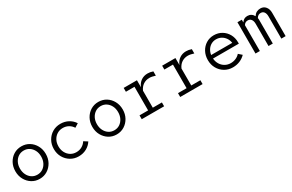

<svg xmlns="http://www.w3.org/2000/svg" viewBox="128 -1539 3945 2593"><g transform="rotate(-30 2100.0 -243.0)"><path d="M300 10Q233 10 179.5 -23.5Q126 -57 94.5 -114Q63 -171 63 -243Q63 -315 94.5 -372.5Q126 -430 179.5 -463Q233 -496 300 -496Q367 -496 420.5 -463Q474 -430 505.5 -372.5Q537 -315 537 -243Q537 -171 505.5 -114Q474 -57 420.5 -23.5Q367 10 300 10ZM300 -55Q348 -55 385 -79.5Q422 -104 443.5 -146.5Q465 -189 465 -244Q465 -298 443.5 -340Q422 -382 385 -406.5Q348 -431 300 -431Q252 -431 215 -406.5Q178 -382 156.5 -340Q135 -298 135 -244Q135 -189 156.5 -146.5Q178 -104 215 -79.5Q252 -55 300 -55Z M908 10Q839 10 783.5 -23.5Q728 -57 695.5 -114Q663 -171 663 -243Q663 -315 695.5 -372.5Q728 -430 783.5 -463Q839 -496 908 -496Q976 -496 1031 -466Q1086 -436 1118 -385L1059 -348Q1036 -386 996.5 -408.5Q957 -431 908 -431Q858 -431 819 -406.5Q780 -382 757.5 -340Q735 -298 735 -243Q735 -189 757.5 -146.5Q780 -104 819 -79.5Q858 -55 908 -55Q957 -55 996.5 -77.5Q1036 -100 1059 -138L1118 -101Q1086 -50 1031 -20Q976 10 908 10Z M1500 10Q1433 10 1379.5 -23.5Q1326 -57 1294.5 -114Q1263 -171 1263 -243Q1263 -315 1294.5 -372.5Q1326 -430 1379.5 -463Q1433 -496 1500 -496Q1567 -496 1620.5 -463Q1674 -430 1705.5 -372.5Q1737 -315 1737 -243Q1737 -171 1705.5 -114Q1674 -57 1620.5 -23.5Q1567 10 1500 10ZM1500 -55Q1548 -55 1585 -79.5Q1622 -104 1643.5 -146.5Q1665 -189 1665 -244Q1665 -298 1643.5 -340Q1622 -382 1585 -406.5Q1548 -431 1500 -431Q1452 -431 1415 -406.5Q1378 -382 1356.5 -340Q1335 -298 1335 -244Q1335 -189 1356.5 -146.5Q1378 -104 1415 -79.5Q1452 -55 1500 -55Z M1893 0V-60H2027V-428H1893V-488H2100V-379Q2122 -435 2166 -465.5Q2210 -496 2268 -496Q2291 -496 2309 -492.5Q2327 -489 2352 -481V-414Q2327 -422 2304.5 -427Q2282 -432 2260 -432Q2206 -432 2164 -404Q2122 -376 2100 -324V-60H2242V0Z M2493 0V-60H2627V-428H2493V-488H2700V-379Q2722 -435 2766 -465.5Q2810 -496 2868 -496Q2891 -496 2909 -492.5Q2927 -489 2952 -481V-414Q2927 -422 2904.5 -427Q2882 -432 2860 -432Q2806 -432 2764 -404Q2722 -376 2700 -324V-60H2842V0Z M3312 10Q3242 10 3186 -23.5Q3130 -57 3097.5 -114.5Q3065 -172 3065 -244Q3065 -316 3096 -373Q3127 -430 3180.5 -463Q3234 -496 3300 -496Q3369 -496 3423 -463.5Q3477 -431 3508 -375.5Q3539 -320 3539 -250V-228H3136Q3140 -178 3164 -138.5Q3188 -99 3227.5 -76.5Q3267 -54 3315 -54Q3358 -54 3395.5 -70.5Q3433 -87 3458 -116L3509 -71Q3470 -31 3420 -10.5Q3370 10 3312 10ZM3138 -282H3467Q3461 -326 3437.5 -360Q3414 -394 3378.5 -413.5Q3343 -433 3299 -433Q3258 -433 3224 -414Q3190 -395 3167.5 -361Q3145 -327 3138 -282Z M3667 0V-488H3735V-446Q3753 -472 3774.5 -483.5Q3796 -495 3824 -495Q3856 -495 3881 -479.5Q3906 -464 3920 -436Q3940 -467 3966.5 -481Q3993 -495 4027 -495Q4076 -495 4106.5 -459Q4137 -423 4137 -365V0H4070V-347Q4070 -390 4052 -415Q4034 -440 4000 -440Q3981 -440 3965 -431.5Q3949 -423 3934 -399Q3936 -391 3936.5 -382.5Q3937 -374 3937 -365V0H3870V-347Q3870 -390 3851.5 -415Q3833 -440 3798 -440Q3781 -440 3765 -432.5Q3749 -425 3735 -403V0Z"/></g></svg>

Font: Red Hat Mono
Style: Regular
Weight: 400
Designer: Pentagram, MCKL
Foundry: Pentagram, MCKL
Version: Version 1.023